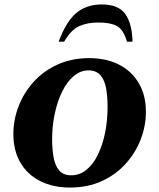

<svg xmlns="http://www.w3.org/2000/svg" viewBox="-20 -832 715 862"><path d="M295 10Q217 10 159.5 -19.5Q102 -49 71 -103Q40 -157 40 -230Q40 -294 63.5 -355Q87 -416 131.5 -465Q176 -514 239 -542.5Q302 -571 380 -571Q458 -571 515 -541.5Q572 -512 603.5 -458Q635 -404 635 -331Q635 -266 611.5 -205.5Q588 -145 543.5 -96Q499 -47 436 -18.5Q373 10 295 10ZM300 -45Q338 -45 368.5 -70Q399 -95 420 -138.5Q441 -182 452 -237Q463 -292 463 -352Q463 -397 456.5 -434.5Q450 -472 431 -494Q412 -516 377 -516Q341 -516 311 -490.5Q281 -465 259.5 -421.5Q238 -378 226 -322.5Q214 -267 214 -208Q214 -163 220.5 -126Q227 -89 245.5 -67Q264 -45 300 -45ZM243 -645Q278 -737 323.5 -774.5Q369 -812 437 -812Q512 -812 542.5 -769Q573 -726 575 -645H550Q534 -700 504.5 -715.5Q475 -731 422 -731Q371 -731 334.5 -714Q298 -697 268 -645Z"/></svg>

Font: Spectral SC ExtraBold
Style: Italic
Weight: 800
Italic angle: -10°
Designer: Jean-Baptiste Levee
Foundry: Production Type
Version: Version 2.001